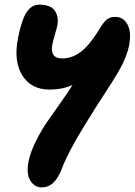

<svg xmlns="http://www.w3.org/2000/svg" viewBox="-20 -542 582 828"><path d="M159.2 266.1Q129.4 266.1 111.1 237.3Q92.8 208.5 103 154.8Q111.3 113.8 134.8 66.9Q158.2 20 182.1 -14.6Q206.1 -49.3 240.5 -97.9Q274.9 -146.5 293 -175.8Q250.5 -155.8 192.9 -155.8Q114.3 -155.8 75.9 -217.3Q37.6 -278.8 58.1 -379.9Q73.7 -458.5 95.5 -490.2Q117.2 -522 148.9 -522Q198.2 -522 216.3 -495.8Q234.4 -469.7 227.1 -431.2Q225.1 -421.9 217.5 -395.8Q210 -369.6 206.1 -352.1Q193.8 -290 248 -290Q289.6 -290 325.7 -316.4Q361.8 -342.8 398.9 -400.9Q400.9 -404.3 406.7 -413.6Q412.6 -422.9 414.6 -425.8Q416.5 -428.7 421.4 -436Q426.3 -443.4 428.7 -446Q431.2 -448.7 436 -453.9Q440.9 -459 444.6 -460.7Q448.2 -462.4 453.6 -465.1Q459 -467.8 464.8 -468.5Q470.7 -469.2 477.1 -469.2Q512.7 -469.2 530.3 -435.5Q547.9 -401.9 536.1 -342.8Q532.7 -325.2 524.9 -304.7Q517.1 -284.2 509.5 -268.1Q502 -252 485.8 -224.9Q469.7 -197.8 460.2 -182.9Q450.7 -168 428 -133.1Q405.3 -98.1 395 -82Q390.6 -75.2 374.3 -48.8Q357.9 -22.5 353.3 -14.9Q348.6 -7.3 334.7 15.4Q320.8 38.1 315.4 47.6Q310.1 57.1 299.1 76.4Q288.1 95.7 282.5 107.2Q276.9 118.7 268.8 134.8Q260.7 150.9 254.9 164.6Q249 178.2 244.1 191.9Q228.5 229 208.5 247.6Q188.5 266.1 159.2 266.1Z"/></svg>

Font: Shantell Sans Irregular
Style: Bold Italic
Weight: 700
Italic angle: -11.31°
Designer: Stephen Nixon, Anya Danilova, Shantell Martin
Foundry: Arrow Type
Version: Version 1.006;[9816181b4]